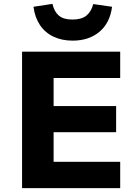

<svg xmlns="http://www.w3.org/2000/svg" viewBox="-20 -972 721 992"><path d="M94 0V-705H601V-569H257V-424H580V-289H257V-136H601V0ZM355 -762Q300 -762 256.5 -782.5Q213 -803 186.5 -842.5Q160 -882 153 -937L251 -952Q260 -912 284 -891.5Q308 -871 354 -871Q401 -871 426 -891Q451 -911 462 -951L559 -937Q548 -853 493.5 -807.5Q439 -762 355 -762Z"/></svg>

Font: Nunito Sans 6pt ExtraBold
Style: Regular
Weight: 800
Version: Version 3.101;gftools[0.9.27]